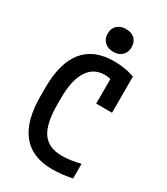

<svg xmlns="http://www.w3.org/2000/svg" viewBox="-229 -1045 1008 1156"><g transform="rotate(30 275.0 -467.0)"><path d="M330 10Q191 10 120.5 -76.5Q50 -163 50 -335V-395Q50 -567 120.5 -653.5Q191 -740 330 -740Q367 -740 404.5 -734Q442 -728 473 -716V-465H363V-697L410 -612Q370 -641 322 -641Q245 -641 204 -576.5Q163 -512 163 -388V-343Q163 -209 205.5 -149Q248 -89 341 -89Q369 -89 403 -94Q437 -99 468 -107V-5Q437 2 399.5 6Q362 10 330 10ZM295 -786Q258 -786 235 -807.5Q212 -829 212 -865Q212 -902 235 -923Q258 -944 295 -944Q333 -944 355.5 -923Q378 -902 378 -865Q378 -829 355.5 -807.5Q333 -786 295 -786Z"/></g></svg>

Font: M PLUS Code Latin SemiExpanded Medium
Style: Regular
Weight: 500
Width: 6
Designer: Coji Morishita
Foundry: UNDERFOREST DESIGN
Version: Version 1.002; ttfautohint (v1.8.3)